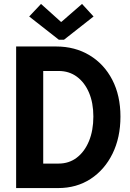

<svg xmlns="http://www.w3.org/2000/svg" viewBox="-20 -956 659 976"><path d="M62 0V-719.7H265.1Q361.3 -719.7 435.3 -675Q509.3 -630.4 550.8 -550.3Q592.3 -470.2 592.3 -363.3Q592.3 -256.8 552 -174.8Q511.7 -92.8 440.4 -46.4Q369.1 0 275.9 0ZM199.7 -124.5H277.8Q331.1 -124.5 370.6 -154.8Q410.2 -185.1 432.4 -239Q454.6 -293 454.6 -363.8Q454.6 -433.1 432.4 -485.1Q410.2 -537.1 370.6 -566.2Q331.1 -595.2 277.8 -595.2H199.7ZM188.5 -936 290 -844.7H292L397 -936L455.6 -872.1L305.2 -753.9H279.3L128.4 -872.1Z"/></svg>

Font: Reddit Sans Condensed
Style: Bold
Weight: 700
Designer: Stephen Hutchings
Foundry: Reddit
Version: Version 1.014